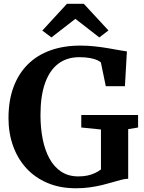

<svg xmlns="http://www.w3.org/2000/svg" viewBox="-20 -996 769 1027"><path d="M385.8 11Q300.6 11 233.6 -17.5Q166.5 -46 120.1 -97.1Q73.7 -148.2 49.6 -216.4Q25.4 -284.6 25.4 -363.4Q25.4 -457.4 52.2 -529.9Q79 -602.3 129 -651.8Q178.9 -701.3 249.9 -726.7Q320.9 -752.1 409.4 -752.1Q449 -752.1 487.6 -747.9Q526.2 -743.6 560.2 -737.8Q594.2 -732 619.9 -727.2Q645.6 -722.5 658.8 -721.1L648.2 -534.9H545.9L519.5 -662.4Q514.2 -667.7 500.2 -674.2Q486.1 -680.7 462.3 -685.4Q438.5 -690.1 404 -690.1Q338.1 -690.1 291.8 -655.2Q245.4 -620.2 221 -551.3Q196.5 -482.4 196.5 -380.6Q196.5 -311.7 208.4 -252.1Q220.2 -192.5 244.8 -147.7Q269.4 -102.9 307.8 -77.7Q346.1 -52.4 398.8 -52.4Q425.8 -52.4 447.9 -57.1Q470.1 -61.8 488 -70.4Q505.9 -78.9 520 -89.6V-303.3L414.8 -314V-381H718.6V-314L665.7 -305.1V-40Q648.5 -39.5 627.5 -34Q606.5 -28.5 581.3 -21Q556.2 -13.5 526.2 -6.2Q496.2 1 461.2 6Q426.1 11 385.8 11ZM255.1 -795.8 206.4 -832.5 338.1 -975.6H428.3L560.1 -833.2L511.3 -795.8L383.2 -895.2Z"/></svg>

Font: Merriweather Light
Style: Regular
Weight: 300
Designer: Eben Sorkin
Foundry: Eben Sorkin
Version: Version 2.100